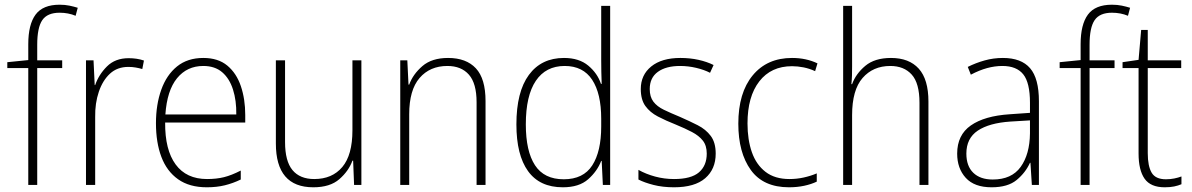

<svg xmlns="http://www.w3.org/2000/svg" viewBox="-20 -785 5058 815"><path d="M244 -496H138V0H100V-496H11V-521L100 -530V-597Q100 -681 131 -723Q162 -765 233 -765Q256 -765 275 -761Q294 -757 310 -752L301 -718Q270 -731 233 -731Q181 -731 159.5 -699.5Q138 -668 138 -595V-529H244Z M526 -538Q562 -538 591 -528L584 -492Q570 -496 555.5 -498.5Q541 -501 525 -501Q478 -501 447 -472.5Q416 -444 399.5 -395.5Q383 -347 384 -288V0H345V-529H377L382 -424H384Q399 -468 434 -503Q469 -538 526 -538Z M843 -539Q906 -539 945 -506.5Q984 -474 1002.5 -419Q1021 -364 1021 -297V-265H681Q680 -149 725.5 -87Q771 -25 859 -25Q899 -25 931 -33Q963 -41 1002 -61V-23Q969 -7 934.5 1.5Q900 10 858 10Q784 10 736 -24Q688 -58 665 -119Q642 -180 642 -262Q642 -341 664.5 -404Q687 -467 731.5 -503Q776 -539 843 -539ZM843 -505Q774 -505 731.5 -453Q689 -401 682 -299H983Q984 -358 969 -405Q954 -452 923 -478.5Q892 -505 843 -505Z M1514 -529V0H1483L1479 -103H1476Q1460 -59 1420.5 -24.5Q1381 10 1310 10Q1151 10 1151 -176V-529H1190V-182Q1190 -101 1221.5 -63Q1253 -25 1314 -25Q1390 -25 1433 -76Q1476 -127 1476 -232V-529Z M1882 -539Q1959 -539 2000 -495Q2041 -451 2041 -356V0H2003V-351Q2003 -431 1970.5 -468Q1938 -505 1879 -505Q1805 -505 1761 -454Q1717 -403 1717 -300V0H1679V-529H1709L1714 -426H1717Q1733 -470 1773 -504.5Q1813 -539 1882 -539Z M2369 10Q2271 10 2221.5 -58.5Q2172 -127 2172 -257Q2172 -395 2225 -467Q2278 -539 2374 -539Q2438 -539 2477 -506.5Q2516 -474 2531 -429H2534Q2532 -481 2532 -530V-760H2570V0H2539L2534 -102H2532Q2515 -58 2476.5 -24Q2438 10 2369 10ZM2373 -24Q2456 -24 2494 -83Q2532 -142 2532 -248V-281Q2532 -388 2493.5 -446.5Q2455 -505 2377 -505Q2297 -505 2254.5 -442Q2212 -379 2212 -257Q2212 -143 2251 -83.5Q2290 -24 2373 -24Z M3018 -133Q3018 -67 2973.5 -28.5Q2929 10 2841 10Q2793 10 2754 0Q2715 -10 2690 -23V-64Q2722 -46 2761 -35.5Q2800 -25 2841 -25Q2914 -25 2947 -53.5Q2980 -82 2980 -133Q2980 -167 2963.5 -188Q2947 -209 2917.5 -224.5Q2888 -240 2849 -256Q2806 -273 2772.5 -290.5Q2739 -308 2719.5 -335Q2700 -362 2700 -407Q2700 -467 2744.5 -503Q2789 -539 2868 -539Q2909 -539 2945 -531Q2981 -523 3009 -509L2994 -476Q2969 -489 2935 -497Q2901 -505 2867 -505Q2807 -505 2772.5 -480Q2738 -455 2738 -407Q2738 -374 2753.5 -353.5Q2769 -333 2798 -319Q2827 -305 2866 -289Q2907 -271 2941.5 -253.5Q2976 -236 2997 -208Q3018 -180 3018 -133Z M3329 10Q3220 10 3167 -63.5Q3114 -137 3114 -260Q3114 -391 3175 -465Q3236 -539 3342 -539Q3402 -539 3450 -516L3440 -483Q3416 -494 3391 -499Q3366 -504 3342 -504Q3253 -504 3203 -439.5Q3153 -375 3153 -261Q3153 -192 3171.5 -139Q3190 -86 3229.5 -55.5Q3269 -25 3331 -25Q3362 -25 3391.5 -31.5Q3421 -38 3447 -49V-14Q3424 -3 3394 3.5Q3364 10 3329 10Z M3597 -504Q3597 -481 3596.5 -464.5Q3596 -448 3594 -428H3597Q3613 -472 3653 -505.5Q3693 -539 3762 -539Q3839 -539 3880 -493.5Q3921 -448 3921 -354V0H3883V-349Q3883 -432 3850 -468.5Q3817 -505 3759 -505Q3686 -505 3641.5 -454Q3597 -403 3597 -296V0H3559V-760H3597Z M4237 -539Q4315 -539 4352.5 -495.5Q4390 -452 4390 -355V0H4360L4354 -94H4352Q4333 -52 4295.5 -21Q4258 10 4189 10Q4116 10 4079.5 -30Q4043 -70 4043 -133Q4043 -212 4101 -252.5Q4159 -293 4266 -300L4352 -306V-349Q4352 -434 4323.5 -469.5Q4295 -505 4235 -505Q4203 -505 4170 -496Q4137 -487 4101 -468L4088 -501Q4122 -518 4159.5 -528.5Q4197 -539 4237 -539ZM4269 -269Q4179 -263 4130.5 -230.5Q4082 -198 4082 -133Q4082 -80 4111.5 -51.5Q4141 -23 4194 -23Q4274 -23 4312.5 -76.5Q4351 -130 4352 -219V-274Z M4711 -496H4605V0H4567V-496H4478V-521L4567 -530V-597Q4567 -681 4598 -723Q4629 -765 4700 -765Q4723 -765 4742 -761Q4761 -757 4777 -752L4768 -718Q4737 -731 4700 -731Q4648 -731 4626.5 -699.5Q4605 -668 4605 -595V-529H4711Z M4929 -24Q4948 -24 4965 -27.5Q4982 -31 4995 -36V-3Q4981 3 4964 6.5Q4947 10 4924 10Q4864 10 4838.5 -26.5Q4813 -63 4813 -133V-496H4745V-521L4813 -531L4824 -658H4852V-529H4994V-496H4852V-135Q4852 -80 4868.5 -52Q4885 -24 4929 -24Z"/></svg>

Font: Noto Sans Tamil SemiCondensed ExtraLight
Style: Regular
Weight: 200
Width: 4
Designer: Jelle Bosma - Monotype Design Team
Foundry: Monotype Imaging Inc.
Version: Version 2.004; ttfautohint (v1.8.4.7-5d5b)